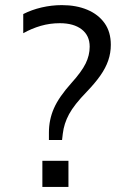

<svg xmlns="http://www.w3.org/2000/svg" viewBox="-20 -734 488 754"><path d="M172.1 -184.1V-213.5Q172.1 -263.7 191.7 -308.4Q211.2 -353.2 261.1 -408.7Q300.4 -452.2 316.3 -484.5Q332.2 -516.8 332.2 -550.7Q332.2 -594.3 300.9 -618.6Q269.5 -642.9 215 -642.9Q176 -642.9 140.1 -632.5Q104.2 -622.1 71.3 -603.6V-678.8Q104.2 -695.6 143.6 -704.8Q183.1 -713.9 222.9 -713.9Q279.8 -713.9 323.1 -695.6Q366.4 -677.3 390.8 -642.9Q415.2 -608.5 415.2 -558.2Q415.2 -525.8 405 -496.3Q394.9 -466.9 374.1 -437.3Q353.4 -407.7 320.3 -373.3Q271.3 -322.9 251.2 -285.6Q231.1 -248.3 226.6 -208.9L223.7 -184.1ZM146.4 0V-102.4H248.8V0Z"/></svg>

Font: Mulish ExtraLight
Style: Regular
Weight: 200
Designer: Vernon Adams
Foundry: Vernon Adams
Version: Version 3.603